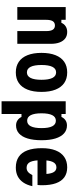

<svg xmlns="http://www.w3.org/2000/svg" viewBox="763 -1437 874 2440"><g transform="rotate(90 1200.0 -217.0)"><path d="M70 0V-615H232V-560H270Q284 -595 314.5 -614.5Q345 -634 386 -634Q434 -634 467.5 -609.5Q501 -585 519 -538.5Q537 -492 537 -426V0H375V-368Q375 -424 357.5 -451Q340 -478 304 -478Q267 -478 249.5 -451Q232 -424 232 -368V0Z M900 19Q821 19 765.5 -19Q710 -57 681 -130Q652 -203 652 -307Q652 -412 681 -485Q710 -558 765 -596Q820 -634 900 -634Q980 -634 1035 -596Q1090 -558 1119 -485Q1148 -412 1148 -307Q1148 -203 1119 -130Q1090 -57 1035 -19Q980 19 900 19ZM900 -122Q947 -122 970.5 -169Q994 -216 994 -307Q994 -399 970.5 -446Q947 -493 900 -493Q853 -493 829.5 -446Q806 -399 806 -307Q806 -216 829.5 -169Q853 -122 900 -122Z M1267 200V-615H1429V-561H1466Q1482 -595 1509.5 -613Q1537 -631 1574 -631Q1634 -631 1676 -593Q1718 -555 1740 -483.5Q1762 -412 1762 -308Q1762 -204 1740 -131.5Q1718 -59 1676 -21.5Q1634 16 1574 16Q1538 16 1510 -2Q1482 -20 1466 -53H1429V200ZM1514 -125Q1561 -125 1584.5 -171Q1608 -217 1608 -308Q1608 -399 1584.5 -444.5Q1561 -490 1514 -490Q1467 -490 1443.5 -444Q1420 -398 1420 -307Q1420 -217 1443.5 -171Q1467 -125 1514 -125Z M1982 -370H2252L2193 -314Q2193 -409 2172.5 -453Q2152 -497 2107 -497Q2060 -497 2038 -450.5Q2016 -404 2016 -311Q2016 -211 2038 -164.5Q2060 -118 2112 -118Q2142 -118 2164 -135.5Q2186 -153 2205 -191H2346Q2331 -122 2298.5 -75Q2266 -28 2219 -4.5Q2172 19 2109 19Q2028 19 1973 -18Q1918 -55 1890.5 -128.5Q1863 -202 1863 -311Q1863 -415 1891.5 -487Q1920 -559 1974.5 -596.5Q2029 -634 2107 -634Q2182 -634 2232.5 -598Q2283 -562 2308.5 -491Q2334 -420 2334 -314Q2334 -295 2333 -283Q2332 -271 2331 -257H1982Z"/></g></svg>

Font: Martian Mono Condensed
Style: Bold
Weight: 700
Width: 3
Designer: Roman Shamin
Foundry: Evil Martians
Version: Version 1.000